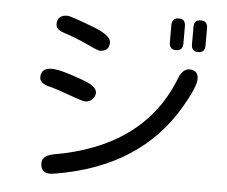

<svg xmlns="http://www.w3.org/2000/svg" viewBox="-55 -848 1110 937"><g transform="rotate(5 500.0 -379.0)"><path d="M176.8 -23.4Q176.8 -57.6 227.5 -69.3Q661.1 -142.6 799.8 -479.5Q820.3 -541 856.4 -541Q900.4 -541 900.4 -498Q900.4 -458 838.9 -353.5Q657.2 -45.9 249 22.5L224.6 25.4Q176.8 25.4 176.8 -23.4ZM188.5 -485.4Q232.4 -485.4 352.5 -440.4Q412.1 -417 412.1 -387.7Q412.1 -368.2 397 -354.5Q381.8 -340.8 364.3 -340.8Q350.6 -340.8 284.2 -365.2Q220.7 -388.7 181.6 -398.4Q134.8 -410.2 134.8 -439.5Q134.8 -485.4 188.5 -485.4ZM241.2 -750Q256.8 -750 372.1 -706.1Q459 -671.9 459 -638.7Q459 -593.8 413.1 -593.8Q402.3 -593.8 349.6 -619.1Q297.9 -643.6 230.5 -666Q191.4 -677.7 191.4 -705.1Q191.4 -750 241.2 -750ZM750 -749Q750 -784.2 783.2 -784.2Q816.4 -784.2 816.4 -749V-664.1Q816.4 -628.9 783.2 -628.9Q750 -628.9 750 -664.1ZM858.4 -749Q858.4 -784.2 891.6 -784.2Q924.8 -784.2 924.8 -749V-664.1Q924.8 -628.9 891.6 -628.9Q858.4 -628.9 858.4 -664.1Z"/></g></svg>

Font: jf-openhuninn-2.0
Style: Regular
Weight: 400
Designer: [Kosugi Maru]
Designed by MOTOYA      

[Varela Round]
Joe Prince (Latin component); Avraham Cornfeld (Hebrew component)
Foundry: justfont CO.,LTD.
Version: 2.0